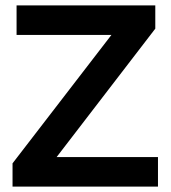

<svg xmlns="http://www.w3.org/2000/svg" viewBox="-20 -695 635 715"><path d="M26.7 0V-86.7L395 -565H41.7V-675H558.3V-588.3L190.8 -110H568.3V0Z"/></svg>

Font: Funnel Display SemiBold
Style: Regular
Weight: 600
Designer: NORD ID, Kristian Moeller
Foundry: Dicotype
Version: Version 1.000